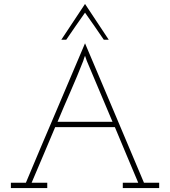

<svg xmlns="http://www.w3.org/2000/svg" viewBox="-20 -951 860 971"><path d="M315 -750H290Q320 -795 350 -840.5Q380 -886 410 -931Q440 -886 470 -840.5Q500 -795 530 -750H505Q482 -784 458 -818.5Q434 -853 410 -887Q386 -853 362 -818.5Q338 -784 315 -750ZM219 0H35V-27H111Q185 -204 260 -379Q335 -554 410 -732Q485 -554 559.5 -379Q634 -204 708 -27H785V0H601V-27H679Q650 -97 620 -167Q590 -237 561 -308H259Q228 -234 199.5 -167Q171 -100 140 -27H219ZM401 -643Q370 -564 336.5 -488Q303 -412 271 -335H549L419 -643L410 -669Q408 -664 405.5 -657.5Q403 -651 401 -643Z"/></svg>

Font: Josefin Slab Light
Style: Regular
Weight: 300
Designer: Santiago Orozco
Foundry: Typemade
Version: Version 2.000